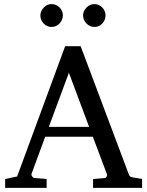

<svg xmlns="http://www.w3.org/2000/svg" viewBox="-20 -911 714 931"><path d="M668.9 0H431.2V-43L488.8 -47.9Q493.7 -47.9 497.1 -54.7Q500.5 -61.5 499 -64.9L430.2 -248H199.2L132.8 -67.9Q130.9 -62 136.5 -54.9Q142.1 -47.9 147 -47.9L206.1 -43V0H4.9V-43L63 -55.2L295.9 -687H371.1L603 -69.8Q606.9 -59.6 609.9 -56.2Q612.8 -52.7 624 -50.8L668.9 -43ZM412.1 -295.9 314 -558.1 216.8 -295.9ZM491.7 -836.4Q491.7 -814 476.1 -797.1Q460.4 -780.3 438 -780.3Q415.5 -780.3 399.2 -797.1Q382.8 -814 382.8 -836.4Q382.8 -857.4 399.4 -874.3Q416 -891.1 438 -891.1Q460.4 -891.1 476.1 -874.5Q491.7 -857.9 491.7 -836.4ZM284.7 -836.4Q284.7 -814 268.6 -797.1Q252.4 -780.3 230 -780.3Q208 -780.3 191.9 -796.9Q175.8 -813.5 175.8 -835.4Q175.8 -856.9 191.9 -874Q208 -891.1 230 -891.1Q252.4 -891.1 268.6 -875Q284.7 -858.9 284.7 -836.4Z"/></svg>

Font: Charis
Style: Regular
Weight: 400
Designer: Walt Agee, Miriam Martin, Annie Olsen, Victor Gaultney, Lorna Priest, Alan Ward, Bob Hallissy, Martin Hosken, Sharon Cor
Foundry: SIL Global
Version: Version 7.000